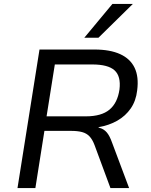

<svg xmlns="http://www.w3.org/2000/svg" viewBox="-20 -957 769 977"><path d="M69 0 181 -705H461Q540 -705 591.5 -681.5Q643 -658 665 -612Q687 -566 678 -497Q672 -444 645.5 -405.5Q619 -367 577 -343Q535 -319 482 -310L481 -308L488 -306Q509 -300 523.5 -283Q538 -266 550 -232L637 0H542L461 -219Q450 -248 435 -263.5Q420 -279 397.5 -285Q375 -291 342 -291H206L160 0ZM217 -365H417Q496 -365 537 -399Q578 -433 588 -502Q596 -569 563 -599Q530 -629 449 -629H259ZM409 -765 552 -937H656L481 -765Z"/></svg>

Font: Nunito Sans 7pt
Style: Italic
Weight: 400
Italic angle: -9°
Designer: Vernon Adams
Foundry: Vernon Adams
Version: Version 3.101;gftools[0.9.27]